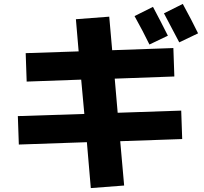

<svg xmlns="http://www.w3.org/2000/svg" viewBox="-20 -870 1040 979"><path d="M836 -688 742 -643Q710 -709 666 -788L760 -835Q801 -758 836 -688ZM990 -700 894 -654Q840 -758 816 -802L912 -850Q958 -766 990 -700ZM367 -772 537 -785 552 -614 864 -625 869 -480 565 -469 580 -295 904 -306 909 -161 593 -150 613 76 443 89 423 -145 76 -133 71 -278 410 -289 394 -464 116 -454 111 -599 381 -608Z"/></svg>

Font: M PLUS 1p ExtraBold
Style: Regular
Weight: 800
Version: Version 1.062